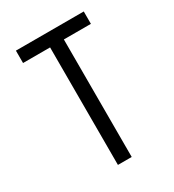

<svg xmlns="http://www.w3.org/2000/svg" viewBox="-178 -838 855 941"><g transform="rotate(-30 250.0 -367.5)"><path d="M211 0V-665H58V-735H442V-665H289V0Z"/></g></svg>

Font: Iosevka MaddieWtf
Style: Regular
Weight: 400
Monospace: yes
Designer: Belleve Invis
Foundry: Belleve Invis
Version: Version 31.3.0; ttfautohint (v1.8.3)